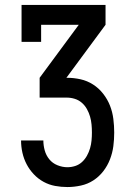

<svg xmlns="http://www.w3.org/2000/svg" viewBox="-20 -755 540 775"><path d="M252 0Q227 0 202.5 -4.5Q178 -9 156 -21Q134 -33 116.5 -51.5Q99 -70 87.5 -92Q76 -114 70.5 -138.5Q65 -163 65 -188H155Q155 -168 160.5 -148Q166 -128 179 -112Q192 -96 212 -88Q232 -80 252 -80Q268 -80 283.5 -85Q299 -90 311 -101Q323 -112 331 -126.5Q339 -141 343.5 -156.5Q348 -172 349.5 -188Q351 -204 351 -220Q351 -236 349.5 -252.5Q348 -269 343.5 -284.5Q339 -300 331 -314.5Q323 -329 310.5 -340Q298 -351 282 -356Q266 -361 250 -361H140V-441L298 -655H146V-586H67V-735H406V-655L248 -441H250Q278 -441 305 -435Q332 -429 355.5 -414Q379 -399 396.5 -376.5Q414 -354 424 -328.5Q434 -303 437.5 -275Q441 -247 441 -220Q441 -192 437.5 -165Q434 -138 424 -112Q414 -86 397 -64Q380 -42 357 -27Q334 -12 306.5 -6Q279 0 252 0Z"/></svg>

Font: Iosevka Slab Medium
Style: Regular
Weight: 500
Monospace: yes
Designer: Belleve Invis
Foundry: Belleve Invis
Version: Version 11.1.1; ttfautohint (v1.8.3)